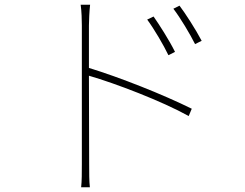

<svg xmlns="http://www.w3.org/2000/svg" viewBox="-20 -765 1040 814"><path d="M722 -545C698 -594 653 -664 631 -695L604 -682C633 -643 674 -573 694 -531ZM357 -657C357 -676 359 -719 362 -745H322C326 -718 327 -678 327 -657V-69C327 -34 327 4 324 29H361C358 4 358 -34 358 -69L357 -444C468 -412 667 -336 780 -273L793 -304C672 -364 488 -437 357 -477ZM715 -728C745 -689 786 -620 807 -578L835 -592C810 -640 764 -711 741 -741Z"/></svg>

Font: Noto Sans T Chinese Thin
Style: Regular
Weight: 100
Designer: Ryoko NISHIZUKA (kana & ideographs); Paul D. Hunt (Latin, Greek & Cyrillic); Wenlong ZHANG (bopomofo); Sandoll Communica
Foundry: Adobe Systems Incorporated
Version: Version 1.000;PS 1;hotconv 1.0.78;makeotf.lib2.5.61930